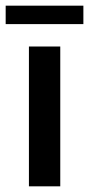

<svg xmlns="http://www.w3.org/2000/svg" viewBox="-38 -657 314 677"><path d="M64 0V-493H174.5V0ZM-18 -572V-637H256V-572Z"/></svg>

Font: HK Grotesk SemiBold
Style: Regular
Weight: 600
Designer: Alfredo Marco Pradil
Foundry: Hanken Design Co.
Version: Version 3.001;FEAKit 1.0